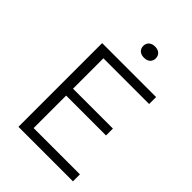

<svg xmlns="http://www.w3.org/2000/svg" viewBox="-226 -868 965 965"><g transform="rotate(45 257.0 -385.5)"><path d="M90.5 0V-595H474V-545.5H149V-49.5H478V0ZM128.5 -280.5V-329.5H432.5V-280.5ZM291 -691.5Q270.5 -691.5 258.5 -702.2Q246.5 -713 246.5 -731Q246.5 -749.5 258.5 -760.2Q270.5 -771 291 -771Q311.5 -771 323.5 -760.2Q335.5 -749.5 335.5 -731Q335.5 -713 323.5 -702.2Q311.5 -691.5 291 -691.5Z"/></g></svg>

Font: Encode Sans SC Condensed Thin Light
Style: Regular
Weight: 300
Version: Version 3.002